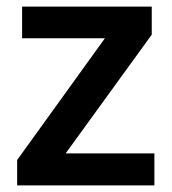

<svg xmlns="http://www.w3.org/2000/svg" viewBox="-20 -562 521 582"><path d="M448 0H32V-77L298 -446H47V-542H440V-457L179 -97H448Z"/></svg>

Font: Noto Sans Gujarati UI SemiBold
Style: Regular
Weight: 600
Designer: Jelle Bosma - Monotype Design Team, Universal Thirst
Foundry: Monotype Imaging Inc.
Version: Version 2.106; ttfautohint (v1.8.4.7-5d5b)